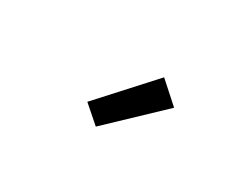

<svg xmlns="http://www.w3.org/2000/svg" viewBox="-41 -906 581 467"><g transform="rotate(30 250.0 -672.5)"><path d="M237 -579 189 -621 321 -766 379 -714Z"/></g></svg>

Font: Iosevka SS04
Style: Regular
Weight: 400
Monospace: yes
Designer: Belleve Invis
Foundry: Belleve Invis
Version: Version 19.0.0; ttfautohint (v1.8.4)